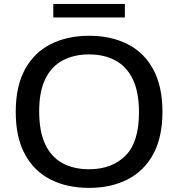

<svg xmlns="http://www.w3.org/2000/svg" viewBox="-20 -928 889 958"><path d="M424.5 9.5Q314 9.5 231.8 -32.5Q149.5 -74.5 104 -158.8Q58.5 -243 58.5 -370Q58.5 -497 104.2 -581.2Q150 -665.5 232.5 -707.5Q315 -749.5 424.5 -749.5Q535 -749.5 617.5 -707.2Q700 -665 745.2 -580.8Q790.5 -496.5 790.5 -370Q790.5 -243.5 744.8 -159.2Q699 -75 616.5 -32.8Q534 9.5 424.5 9.5ZM424.5 -83.5Q538 -83.5 605.8 -151Q673.5 -218.5 673.5 -367Q673.5 -469 642.5 -532.8Q611.5 -596.5 555.5 -626.5Q499.5 -656.5 424.5 -656.5Q349.5 -656.5 293.5 -627Q237.5 -597.5 206.5 -535Q175.5 -472.5 175.5 -373Q175.5 -270.5 206.2 -206.8Q237 -143 293 -113.2Q349 -83.5 424.5 -83.5ZM246 -841V-908.5H603V-841Z"/></svg>

Font: Encode Sans Expanded Expanded Medium
Style: Regular
Weight: 500
Width: 7
Designer: Multiple Designers
Foundry: Impallari Type
Version: Version 3.000; ttfautohint (v1.8.3) -l 8 -r 50 -G 200 -x 14 